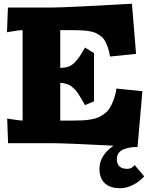

<svg xmlns="http://www.w3.org/2000/svg" viewBox="-20 -760 800 1019"><path d="M694.8 116.2 745.1 175.8Q722.2 202.6 687.5 220.7Q652.8 238.8 617.2 238.8Q564 238.8 535.9 212.2Q507.8 185.5 507.8 134.8Q507.8 66.4 582 13.2Q322.8 0 259.8 0H22.9L18.1 -130.9L42 -127Q87.4 -120.1 100.1 -120.1V-600.1Q80.1 -600.1 41 -592.8L17.1 -588.9L22 -720.2H261.2Q296.9 -720.2 401.6 -725.3Q506.3 -730.5 593.3 -735.4L680.2 -740.2L702.1 -474.1L564 -460Q559.6 -487.8 552.2 -508.8Q544.9 -529.8 535.9 -544.9Q526.9 -560.1 512.7 -570.1Q498.5 -580.1 484.9 -586.2Q471.2 -592.3 449.7 -595.2Q428.2 -598.1 409.2 -599.1Q390.1 -600.1 360.8 -600.1H299.8V-399.9Q324.7 -399.9 343 -406.2Q361.3 -412.6 377 -429.2Q392.6 -445.8 400.6 -457.5Q408.7 -469.2 424.8 -497.1Q426.3 -499 427 -500.5Q427.7 -502 429 -503.9Q430.2 -505.9 431.2 -507.8L479 -478V-222.2L431.2 -202.1Q428.7 -206.5 418.7 -223.9Q408.7 -241.2 405.5 -246.3Q402.3 -251.5 393.1 -265.4Q383.8 -279.3 378.7 -283.9Q373.5 -288.6 363.5 -297.9Q353.5 -307.1 345 -310.3Q336.4 -313.5 324.7 -316.7Q313 -319.8 299.8 -319.8V-120.1H367.2Q397 -120.1 417.2 -121.1Q437.5 -122.1 461.4 -126Q485.4 -129.9 501.5 -137Q517.6 -144 534.4 -156.5Q551.3 -168.9 562.5 -186.8Q573.7 -204.6 583.3 -230.5Q592.8 -256.3 598.1 -290L735.8 -275.9L710 20Q689.9 20 672.4 22.7Q654.8 25.4 637.5 32Q620.1 38.6 610.1 51.8Q600.1 64.9 600.1 84Q600.1 136.2 655.8 136.2Q678.7 136.2 694.8 116.2Z"/></svg>

Font: Zantroke
Style: Regular
Weight: 500
Foundry: gluk
Version: Version 0.36